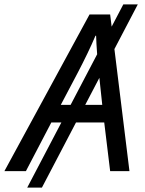

<svg xmlns="http://www.w3.org/2000/svg" viewBox="-77 -780 659 875"><path d="M47 75 485 -760H551L114 75ZM-57 0 331 -714H425L513 0H425L398 -222H157L41 0ZM200 -302H389L373 -452Q369 -490 365.5 -536Q362 -582 361 -617H358Q342 -579 321 -535.5Q300 -492 277 -448Z"/></svg>

Font: Noto IKEA Latin
Style: Italic
Weight: 400
Italic angle: -12°
Designer: Monotype Design Team
Foundry: Monotype Imaging Inc.
Version: Version 1.0